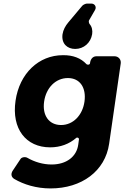

<svg xmlns="http://www.w3.org/2000/svg" viewBox="-20 -854 696 1075"><path d="M401 -580C449 -580 488 -614 496 -663C499 -684 495 -704 482 -719C478 -723 476 -735 478 -739L512 -798C522 -815 511 -834 491 -834H467C460 -834 444 -827 440 -821L362 -728C346 -709 334 -687 330 -662C323 -609 357 -580 401 -580ZM621 -539H520C498 -539 486 -521 484 -500C483 -491 469 -489 463 -496C433 -528 389 -546 332 -545C197 -545 89 -443 67 -290C44 -133 125 -29 261 -29C318 -29 368 -48 407 -82C413 -87 424 -81 422 -73L418 -44C409 23 352 67 269 67C221 67 174 53 134 30C123 23 102 25 95 36L51 102C40 119 42 137 60 148C113 179 183 201 263 201C437 201 569 104 591 -49L656 -499C659 -521 643 -539 621 -539ZM322 -154C254 -154 216 -208 227 -285C238 -363 292 -417 360 -417C427 -417 464 -364 453 -285C442 -208 389 -154 322 -154Z"/></svg>

Font: Trueno
Style: RoundBdIt
Weight: 700
Designer: Julieta Ulanovsky, Jasper
Foundry: Julieta Ulanovsky, Cannot Into Space Fonts
Version: Version 3.001